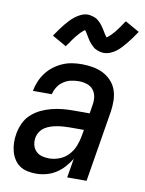

<svg xmlns="http://www.w3.org/2000/svg" viewBox="-86 -820 672 889"><g transform="rotate(10 250.0 -375.5)"><path d="M145 8Q124 8 103.5 3.5Q83 -1 67.5 -12Q52 -23 41.5 -40Q31 -57 26 -76.5Q21 -96 20.5 -116.5Q20 -137 24 -159Q28 -183 39 -207.5Q50 -232 70 -250.5Q90 -269 114 -280.5Q138 -292 163.5 -298.5Q189 -305 214 -307.5Q239 -310 264 -310H342L348 -348Q352 -368 349.5 -387.5Q347 -407 335.5 -421.5Q324 -436 305.5 -442Q287 -448 267 -448Q249 -448 230.5 -444Q212 -440 195.5 -429Q179 -418 168.5 -401.5Q158 -385 154 -367H65Q69 -389 78 -411Q87 -433 101.5 -452.5Q116 -472 135.5 -487Q155 -502 177 -511.5Q199 -521 221.5 -524.5Q244 -528 267 -528Q293 -528 319 -523.5Q345 -519 367 -508Q389 -497 406 -479Q423 -461 431.5 -437.5Q440 -414 440.5 -387.5Q441 -361 437 -335L382 0H291L306 -90Q293 -69 276 -50Q259 -31 237.5 -17.5Q216 -4 192 2Q168 8 145 8ZM193 -72Q217 -72 241.5 -81.5Q266 -91 283.5 -110Q301 -129 310.5 -153Q320 -177 324 -201L329 -230H264Q249 -230 234.5 -229Q220 -228 205 -225.5Q190 -223 175.5 -218.5Q161 -214 147.5 -205.5Q134 -197 125.5 -184Q117 -171 114 -156Q111 -138 115 -121.5Q119 -105 130.5 -93Q142 -81 158.5 -76.5Q175 -72 193 -72ZM179 -597 112 -635Q124 -653 134.5 -667.5Q145 -682 155 -694Q165 -706 174.5 -716Q184 -726 197 -736Q210 -746 225 -752.5Q240 -759 256 -759Q260 -759 265 -758Q270 -757 274.5 -756Q279 -755 283 -753.5Q287 -752 291.5 -750Q296 -748 299.5 -745.5Q303 -743 306 -740Q309 -737 312.5 -734Q316 -731 319 -727Q322 -723 325 -719.5Q328 -716 330 -712.5Q332 -709 334.5 -705.5Q337 -702 339 -698.5Q341 -695 344 -690Q347 -685 349.5 -681.5Q352 -678 353.5 -675.5Q355 -673 358 -670Q361 -672 363.5 -674Q366 -676 370 -679.5Q374 -683 376 -685Q378 -687 380 -689Q382 -691 384 -693.5Q386 -696 388.5 -698.5Q391 -701 393.5 -704Q396 -707 398.5 -710.5Q401 -714 403.5 -717.5Q406 -721 409 -724.5Q412 -728 414.5 -732Q417 -736 420 -740.5Q423 -745 426 -749.5Q429 -754 433 -759L500 -721Q488 -703 477.5 -688.5Q467 -674 457 -662Q447 -650 437.5 -639.5Q428 -629 415 -619Q402 -609 387 -603Q372 -597 356 -597Q351 -597 345.5 -598Q340 -599 335 -600.5Q330 -602 325 -604Q320 -606 315.5 -608.5Q311 -611 307.5 -614.5Q304 -618 300.5 -621Q297 -624 293 -628.5Q289 -633 286 -637Q283 -641 280.5 -645Q278 -649 275.5 -653Q273 -657 270 -662Q267 -667 264 -672Q261 -677 259 -680Q257 -683 254 -686Q250 -684 248 -682Q246 -680 242 -676.5Q238 -673 236 -671Q234 -669 232 -667Q230 -665 228 -662.5Q226 -660 223.5 -657Q221 -654 218.5 -651.5Q216 -649 213.5 -645.5Q211 -642 208.5 -638.5Q206 -635 203 -631.5Q200 -628 197.5 -623.5Q195 -619 192 -615Q189 -611 185.5 -606.5Q182 -602 179 -597Z"/></g></svg>

Font: Iosevka SS04 Medium
Style: Italic
Weight: 500
Italic angle: -9°
Monospace: yes
Designer: Belleve Invis
Foundry: Belleve Invis
Version: Version 19.0.0; ttfautohint (v1.8.4)